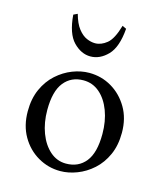

<svg xmlns="http://www.w3.org/2000/svg" viewBox="-108 -784 752 881"><g transform="rotate(15 267.5 -344.0)"><path d="M274 -455Q332 -455 380.5 -426.5Q429 -398 459 -347Q489 -296 489 -228Q489 -168 468.5 -122.5Q448 -77 414 -46.5Q380 -16 339.5 -0.5Q299 15 260 15Q203 15 154 -13.5Q105 -42 75.5 -93Q46 -144 46 -212Q46 -272 66.5 -317.5Q87 -363 121 -393.5Q155 -424 195 -439.5Q235 -455 274 -455ZM277 -25Q336 -25 370 -67.5Q404 -110 404 -199Q404 -260 385.5 -309Q367 -358 334 -386.5Q301 -415 257 -415Q199 -415 165 -372.5Q131 -330 131 -241Q131 -181 149.5 -132Q168 -83 201 -54Q234 -25 277 -25ZM365 -703 384 -694Q377 -605 340 -567Q303 -529 258 -529Q214 -529 177 -567Q140 -605 133 -694L152 -703Q164 -659 183 -635Q202 -611 223 -602Q244 -593 263 -593Q292 -593 319 -615Q346 -637 365 -703Z"/></g></svg>

Font: Bona Nova
Style: Regular
Weight: 400
Designer: Mateusz Machalski
Foundry: Capitalics
Version: Version 4.001; ttfautohint (v1.8.3)